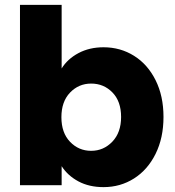

<svg xmlns="http://www.w3.org/2000/svg" viewBox="-20 -760 719 788"><path d="M405 -566Q474 -566 530 -531Q586 -496 618.5 -431Q651 -366 651 -280Q651 -194 618.5 -128.5Q586 -63 530 -27.5Q474 8 405 8Q346 8 302 -15.5Q258 -39 233 -78V0H62V-740H233V-479Q257 -518 302 -542Q347 -566 405 -566ZM354 -417Q303 -417 267.5 -380Q232 -343 232 -279Q232 -215 267.5 -178Q303 -141 354 -141Q405 -141 441 -178.5Q477 -216 477 -280Q477 -344 441.5 -380.5Q406 -417 354 -417Z"/></svg>

Font: Poppins A&M
Style: Bold-A&M
Weight: 700
Designer: Ninad Kale (Devanagari), Jonny Pinhorn (Latin)
Foundry: Indian Type Foundry
Version: 4.004